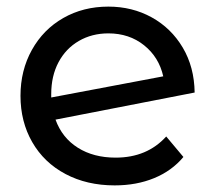

<svg xmlns="http://www.w3.org/2000/svg" viewBox="-20 -555 652 581"><path d="M483 -142C444.3 -99.3 393.3 -78 330 -78C285.3 -78 247.2 -88 215.5 -108C183.8 -128 161.3 -156.3 148 -193L569 -275C568.3 -326.3 556.3 -371.7 533 -411C509.7 -450.3 478.3 -480.8 439 -502.5C399.7 -524.2 356 -535 308 -535C257.3 -535 211.8 -523.5 171.5 -500.5C131.2 -477.5 99.5 -445.3 76.5 -404C53.5 -362.7 42 -316.3 42 -265C42 -213 53.8 -166.3 77.5 -125C101.2 -83.7 134.7 -51.5 178 -28.5C221.3 -5.5 271 6 327 6C371 6 410.8 -1.3 446.5 -16C482.2 -30.7 511.7 -52 535 -80ZM218.5 -431C244.8 -446.3 274.7 -454 308 -454C350 -454 386 -442 416 -418C446 -394 465.3 -362.7 474 -324L135 -260V-270C135 -306.7 142.3 -338.8 157 -366.5C171.7 -394.2 192.2 -415.7 218.5 -431Z"/></svg>

Font: ICO Headline
Style: Regular
Weight: 500
Designer: Julieta Ulanovsky
Foundry: Julieta Ulanovsky
Version: Version 7.200